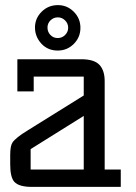

<svg xmlns="http://www.w3.org/2000/svg" viewBox="-20 -732 533 752"><path d="M453 -68V0H105Q54 0 36 -20Q20 -38 20 -88V-125Q20 -161 29 -174Q42 -193 88 -221L308 -358V-432H112V-374H48V-500H298Q349 -500 369.5 -478Q390 -456 390 -414V-68ZM308 -278 100 -148V-68H308ZM207 -712Q243 -712 269 -686Q295 -660 295 -623Q295 -586 269 -560Q243 -534 206 -534Q168 -534 143 -560Q117 -588 117 -624Q117 -660 143 -686Q169 -712 207 -712ZM166 -624Q166 -607 177.5 -595Q189 -583 206 -583Q223 -583 235 -595Q247 -607 247 -623.5Q247 -640 235 -652Q223 -664 206.5 -664Q190 -664 178 -652.5Q166 -641 166 -624Z"/></svg>

Font: Kelly Slab
Style: Regular
Weight: 400
Designer: Denis Masharov
Foundry: Denis Masharov
Version: Version 1.001